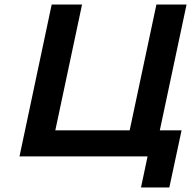

<svg xmlns="http://www.w3.org/2000/svg" viewBox="-20 -690 843 847"><path d="M66 0H631L602 137H727L781 -115H685L803 -670H670L552 -115H224L342 -670H208Z"/></svg>

Font: LT Wave Text Bold Italic
Style: Regular
Weight: 700
Designer: Daniel Lyons
Version: Version 2.5 (Glyphs App)